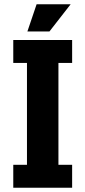

<svg xmlns="http://www.w3.org/2000/svg" viewBox="-20 -877 399 897"><path d="M42 -107H106V-583H42V-690H317V-583H253V-107H317V0H42ZM151 -857H310L211 -730H108Z"/></svg>

Font: Mozilla Headline BETA
Style: Bold
Weight: 700
Designer: Studio DRAMA
Foundry: Studio DRAMA
Version: Version 0.100